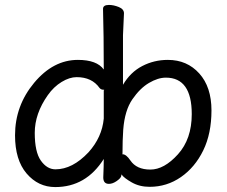

<svg xmlns="http://www.w3.org/2000/svg" viewBox="-20 -735 920 779"><path d="M758 -272Q758 -420 653 -420Q621 -420 584.5 -398.5Q548 -377 517 -332Q486 -287 480 -209Q477 -167 477 -111L476 -110Q476 -109 478 -109Q492 -109 509 -84Q534 -47 590 -47Q646 -47 702 -109Q758 -171 758 -272ZM204 24Q135 24 88 -31Q41 -86 41 -186Q41 -306 118.5 -399Q196 -492 296 -492Q373 -492 401 -453Q401 -593 398 -699Q398 -715 422 -715Q441 -715 462 -706.5Q483 -698 483 -681L479 -592V-391Q509 -442 557 -467Q605 -492 661 -492Q739 -492 788.5 -437Q838 -382 838 -287Q838 -193 804.5 -124.5Q771 -56 714 -16.5Q657 23 587 23Q546 23 514.5 5Q483 -13 473 -27V-30L472 -21Q470 -12 453.5 -0.5Q437 11 422 11Q399 11 399 -15Q401 -63 401 -90Q329 24 204 24ZM205 -48Q274 -48 339 -117Q394 -178 401 -254V-368L403 -370Q403 -371 399 -371Q390 -371 384 -378Q353 -422 291 -422Q262 -422 230 -402.5Q198 -383 174 -349Q121 -274 121 -196Q121 -118 146 -83Q171 -48 205 -48Z"/></svg>

Font: ToneOZ-Pinyin-WenKai-Medium
Style: Medium
Weight: 700
Designer: Fontworks Inc.
Foundry: ToneOZ
Version: Version 0.240331